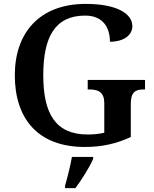

<svg xmlns="http://www.w3.org/2000/svg" viewBox="-20 -744 788 985"><path d="M415 10C504 10 577 -7 651 -41V-211C651 -270 674 -285 714 -285H724V-334H430V-285H440C485 -285 515 -270 515 -215V-63C490 -57 460 -54 430 -54C264 -54 202 -162 202 -358C202 -554 262 -664 417 -664C507 -664 544 -604 544 -530C616 -530 659 -564 659 -610C659 -674 579 -724 420 -724C181 -724 56 -574 56 -358C56 -137 173 10 415 10ZM314 208V221H367C399 178 440 113 458 71V61H349C341 107 326 166 314 208Z"/></svg>

Font: Noto Serif Tamil SemiBold
Style: Italic
Weight: 600
Italic angle: -12°
Designer: Indian Type Foundry, Tom Grace, and the Monotype Design Team
Foundry: Monotype Imaging Inc.
Version: Version 2.003